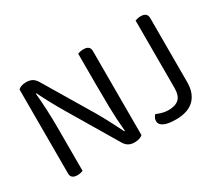

<svg xmlns="http://www.w3.org/2000/svg" viewBox="-114 -861 1272 1118"><g transform="rotate(-30 522.5 -301.5)"><path d="M133 5Q89 5 89 -31V-596Q107 -614 143 -614Q167 -614 184 -604.5Q201 -595 215 -570L406 -250Q418 -229 431 -205.5Q444 -182 456 -158.5Q468 -135 478.5 -114.5Q489 -94 496 -80L500 -81Q492 -162 490.5 -244Q489 -326 489 -404V-606Q495 -608 505 -610.5Q515 -613 527 -613Q571 -613 571 -577V-11Q562 -3 548 1.5Q534 6 517 6Q493 6 476 -3.5Q459 -13 445 -38L255 -358Q243 -378 229.5 -402Q216 -426 203.5 -449Q191 -472 180.5 -493Q170 -514 163 -528L159 -527Q164 -479 167 -417.5Q170 -356 170 -301V-2Q165 0 154.5 2.5Q144 5 133 5ZM875 -606Q880 -608 890.5 -610.5Q901 -613 912 -613Q956 -613 956 -576V-148Q956 -103 943 -72.5Q930 -42 907.5 -23.5Q885 -5 855.5 3Q826 11 794 11Q737 11 711 -2.5Q685 -16 685 -38Q685 -52 691 -62Q697 -72 702 -77Q717 -70 738 -64Q759 -58 782 -58Q827 -58 851 -79.5Q875 -101 875 -152Z"/></g></svg>

Font: Baloo Da 2
Style: Regular
Weight: 400
Designer: Noopur Datye, Sulekha Rajkumar and Ek Type
Foundry: Ek Type
Version: Version 1.640;hotconv 1.0.111;makeotfexe 2.5.65597; ttfautoh